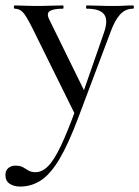

<svg xmlns="http://www.w3.org/2000/svg" viewBox="-56 -406 513 707"><path d="M434 -386Q437 -386 437 -380Q437 -374 434 -374Q406 -374 386.5 -353Q367 -332 351 -288L232 28Q196 124 163 179.5Q130 235 95 258Q60 281 18 281Q-5 281 -20.5 270.5Q-36 260 -36 239Q-36 221 -25 212.5Q-14 204 0 204Q19 204 29 210Q39 216 49 222Q59 228 75 228Q99 228 121 206Q143 184 168 131.5Q193 79 226 -12L225 25L63 -303Q41 -347 28.5 -360.5Q16 -374 -2 -374Q-5 -374 -5 -380Q-5 -386 -2 -386Q15 -386 34 -385Q53 -384 70 -384Q104 -384 129.5 -385Q155 -386 176 -386Q178 -386 178 -380Q178 -374 176 -374Q143 -374 128.5 -366Q114 -358 125 -335L260 -60L232 -13L327 -286Q343 -332 327.5 -353Q312 -374 263 -374Q261 -374 261 -380Q261 -386 263 -386Q287 -386 308.5 -385Q330 -384 364 -384Q386 -384 400.5 -385Q415 -386 434 -386Z"/></svg>

Font: Cormorant Light Medium
Style: Regular
Weight: 500
Version: Version 4.000